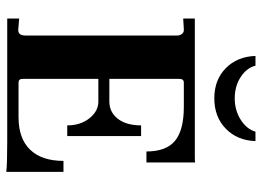

<svg xmlns="http://www.w3.org/2000/svg" viewBox="-131 -699 833 611"><g transform="rotate(90 285.5 -393.5)"><path d="M527 3Q504 0 431 0H39V-38L75 -35Q93 -35 93 -57V-541Q93 -550 87.5 -556.5Q82 -563 73 -562L39 -560V-597H480Q495 -597 497 -598V-443H462Q462 -506 428 -534Q394 -562 320 -562H243Q231 -562 231 -548V-325H303Q337 -325 358 -352Q379 -379 379 -426H413V-191H379Q379 -233 356.5 -261.5Q334 -290 303 -290H231V-49Q231 -36 243 -36H353Q421 -36 456.5 -73Q492 -110 492 -179H527ZM158 -790H189Q196 -762 225 -743Q254 -724 293 -724Q331 -724 361 -743Q391 -762 399 -790H429Q427 -732 389.5 -695.5Q352 -659 293 -659Q234 -659 197 -695.5Q160 -732 158 -790Z"/></g></svg>

Font: UnnaBold
Style: Bold
Weight: 700
Designer: Jorge de Buen Unna
Foundry: Omnibus-Type
Version: Version 2.008;hotconv 1.0.109;makeotfexe 2.5.65596